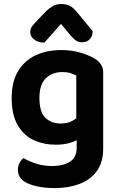

<svg xmlns="http://www.w3.org/2000/svg" viewBox="-20 -743 597 962"><path d="M259.1 -18Q199.8 -18 149.4 -40.8Q99.1 -63.6 68.8 -115.6Q38.5 -167.6 38.5 -252.9Q38.5 -331.6 69.6 -384.9Q100.8 -438.2 157.1 -465.2Q213.3 -492.2 287.6 -492.2Q340.9 -492.2 386 -478.3Q431.1 -464.5 457.1 -447.5Q475.4 -435.6 486.2 -419.4Q497 -403.3 497 -379.4V-66.4H362.2V-364.5Q349.8 -371.5 333.3 -376.7Q316.7 -381.9 292.2 -381.9Q241.1 -381.9 209.3 -350.5Q177.5 -319.1 177.5 -252.6Q177.5 -180.4 207.8 -152.3Q238.1 -124.2 283.3 -124.2Q318 -124.2 340.4 -136.2Q362.8 -148.3 378.8 -163L383.4 -51.1Q363.2 -37.7 332.6 -27.8Q302.1 -18 259.1 -18ZM364.2 -2.2V-97.3H497V2.2Q497 70.8 464.9 114.5Q432.7 158.1 378 178.7Q323.2 199.4 255.2 199.4Q203.3 199.4 163.6 190Q124 180.7 103.7 167.7Q69.8 146.1 69.8 108.2Q69.8 88.3 78.3 72.5Q86.7 56.7 98.1 49.1Q124.3 65.1 161.5 77Q198.7 88.8 240.1 88.8Q297.8 88.8 331 67.1Q364.2 45.3 364.2 -2.2ZM334.1 -564.8 285.6 -623.3Q260.6 -594.6 242.1 -574.4Q223.5 -554.2 202.2 -529.2Q170.3 -529.9 151.1 -544.9Q131.8 -559.8 131.8 -582.7Q131.8 -599.6 141.3 -612.1Q150.8 -624.6 168.3 -642.5L211.5 -687.4Q228.5 -703.6 246.2 -713.3Q264 -722.9 287.6 -722.9Q310.2 -722.9 328.6 -714.3Q347 -705.6 368.9 -678.4L444.3 -587Q444.3 -564.1 430.9 -547.7Q417.4 -531.2 389.5 -531.2Q372.9 -531.2 360.1 -540.4Q347.4 -549.5 334.1 -564.8Z"/></svg>

Font: Baloo Tammudu 2
Style: Regular
Weight: 400
Designer: Maithili Shingre, Omkar Shende and Ek Type
Foundry: Ek Type
Version: Version 1.700